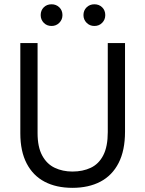

<svg xmlns="http://www.w3.org/2000/svg" viewBox="-20 -877 685 905"><path d="M488 -254.5V-674H569.3V-256.3Q569.3 -167.8 539.1 -108.9Q509 -50 453.4 -20.8Q397.8 8.4 321.4 8.4Q245.3 8.4 190.4 -20.4Q135.5 -49.2 105.7 -106.6Q75.8 -164.1 75.8 -248.5V-674H157.1V-249.5Q157.1 -184.1 178.9 -144Q200.6 -103.8 238 -86.1Q275.4 -68.4 321.4 -68.4Q370.2 -68.4 407.9 -86.2Q445.7 -104 466.8 -145.1Q488 -186.1 488 -254.5ZM171.8 -805.8Q171.8 -828 186.2 -842.4Q200.6 -856.8 223.2 -856.8Q244.7 -856.8 259.6 -842.4Q274.4 -828 274.4 -805.8Q274.4 -784.5 259.6 -769.6Q244.7 -754.6 223.2 -754.6Q200.6 -754.6 186.2 -769.6Q171.8 -784.5 171.8 -805.8ZM373.4 -805.8Q373.4 -828 388.2 -842.4Q403 -856.8 424.8 -856.8Q447.2 -856.8 461.7 -842.4Q476.2 -828 476.2 -805.8Q476.2 -784.5 461.7 -769.6Q447.2 -754.6 424.8 -754.6Q403 -754.6 388.2 -769.6Q373.4 -784.5 373.4 -805.8Z"/></svg>

Font: Hind Variable Light
Style: Regular
Weight: 300
Designer: Manushi Parikh, Satya Rajpurohit
Foundry: Indian Type Foundry
Version: Version 3.000